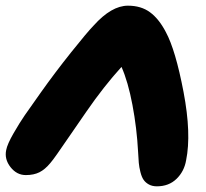

<svg xmlns="http://www.w3.org/2000/svg" viewBox="-22 -676 734 683"><path d="M69.8 -53.2Q37.6 -53.2 15.4 -81.5Q-6.8 -109.9 0 -142.1Q3.9 -163.1 26.1 -201.7Q48.3 -240.2 66.2 -266.1Q84 -292 124 -348.1Q172.9 -417 230.7 -489.5Q288.6 -562 311 -585Q374.5 -655.8 433.1 -655.8Q480 -655.8 511.7 -632.3Q543.5 -608.9 567.9 -562Q602.5 -498 630.9 -348.9Q659.2 -199.7 640.1 -106Q633.3 -66.4 606 -39.8Q578.6 -13.2 536.1 -13.2Q519.5 -13.2 507.6 -19.8Q495.6 -26.4 488.8 -36.4Q481.9 -46.4 477.5 -64Q473.1 -81.5 471.7 -96.9Q470.2 -112.3 469.2 -136.2Q464.8 -219.7 449.2 -302.5Q433.6 -385.3 410.2 -438Q347.2 -368.7 285.2 -278.8Q260.3 -243.2 228.8 -197Q197.3 -150.9 181.6 -128.7Q166 -106.4 157.2 -96.2Q138.2 -73.2 118.2 -63.2Q98.1 -53.2 69.8 -53.2Z"/></svg>

Font: Shantell Sans Irregular
Style: Italic
Weight: 800
Italic angle: -11.31°
Designer: Stephen Nixon, Anya Danilova, Shantell Martin
Foundry: Arrow Type
Version: Version 1.006;[9816181b4]